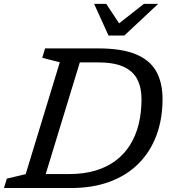

<svg xmlns="http://www.w3.org/2000/svg" viewBox="-40 -948 864 968"><path d="M309 -70.5Q381.5 -70.5 439.5 -87.5Q497.5 -104.5 541.2 -136.8Q585 -169 614.5 -215.2Q644 -261.5 658.8 -320.5Q673.5 -379.5 673.5 -449Q673.5 -506.5 652.2 -548Q631 -589.5 582.8 -611.5Q534.5 -633.5 452.5 -633.5H302.5L325.5 -704H454Q572.5 -704 644 -674.8Q715.5 -645.5 747.5 -588.5Q779.5 -531.5 779.5 -448.5Q779.5 -348.5 749 -266.2Q718.5 -184 659.5 -124.2Q600.5 -64.5 514.2 -32.2Q428 0 317.5 0H110.5L134 -70.5ZM261.5 -634 173 -656.5 187.5 -704H384L169 0H-20L-5.5 -47.5L89.5 -70ZM757.5 -928.5 587 -769H507L434.5 -928.5H495.5L568.5 -818.5H545.5L685.5 -928.5Z"/></svg>

Font: Newsreader 7pt
Style: Italic
Weight: 400
Italic angle: -17°
Designer: Hugues Gentile
Foundry: Production Type
Version: Version 1.003